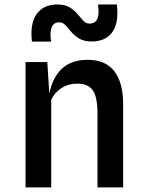

<svg xmlns="http://www.w3.org/2000/svg" viewBox="-20 -818 640 838"><path d="M91.5 0V-547H186.5L199.5 -341L190.5 -382.5Q202 -469 244.8 -513Q287.5 -557 362.5 -557Q440 -557 478.8 -507.5Q517.5 -458 517.5 -361.5V0H405.5V-323Q405.5 -393.5 385.5 -423.2Q365.5 -453 316.5 -453Q278.5 -453 248.2 -433.5Q218 -414 203.5 -382.5V0ZM380.5 -637Q347 -637 326 -649.5Q305 -662 291.2 -678.8Q277.5 -695.5 265.8 -708Q254 -720.5 238.5 -720.5Q212.5 -720.5 204.5 -696Q196.5 -671.5 203.5 -636.5H119.5Q110 -714 139.8 -756.2Q169.5 -798.5 230 -798.5Q263.5 -798.5 284 -786Q304.5 -773.5 318.2 -756.8Q332 -740 343.5 -727.5Q355 -715 370.5 -715Q397 -715 405.5 -737.5Q414 -760 407.5 -798.5H490Q499.5 -718 470 -677.5Q440.5 -637 380.5 -637Z"/></svg>

Font: Spline Sans Mono Medium
Style: Regular
Weight: 500
Monospace: yes
Version: Version 1.004